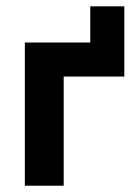

<svg xmlns="http://www.w3.org/2000/svg" viewBox="-20 -592 440 612"><path d="M59.2 0H183V-348H376.3V-571.8H267.7V-456.5H59.2Z"/></svg>

Font: Tilda Sans VF
Style: Regular
Weight: 400
Designer: ParaType Ltd
Foundry: ParaType Ltd
Version: Version 1.010